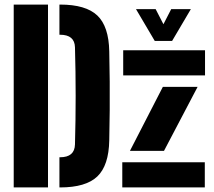

<svg xmlns="http://www.w3.org/2000/svg" viewBox="-20 -820 936 840"><path d="M40 0V-800H190V0ZM240 0V-132H243Q306.5 -132 308 -188Q314 -400.5 308 -613Q306.5 -668 243 -668H240V-800H243Q355.5 -800 405.8 -752.2Q456 -704.5 458 -595Q459.5 -525.5 460 -463Q460.5 -400.5 460 -338Q459.5 -275.5 458 -206Q456 -96 405.8 -48Q355.5 0 243 0ZM519 -490V-600H877V-490ZM548.5 -160 692.5 -440H844.5L697.5 -160ZM515 0V-110H876V0ZM657 -641 575 -780H661L695 -714L729 -780H815L733 -641Z"/></svg>

Font: Big Shoulders Stencil Display Black
Style: Regular
Weight: 900
Designer: Patric King
Foundry: XO Type Co
Version: Version 1.000